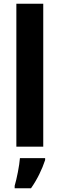

<svg xmlns="http://www.w3.org/2000/svg" viewBox="-20 -780 317 1021"><path d="M210 0V-760H67V0ZM220 71V61H86C83 101 69 171 58 208V221H145C178 174 204 120 220 71Z"/></svg>

Font: Noto Sans Myanmar UI SemiCondensed
Style: Bold
Weight: 700
Width: 4
Designer: Monotype Design Team
Foundry: Monotype Imaging Inc.
Version: Version 2.103